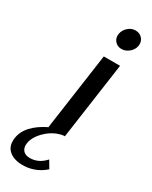

<svg xmlns="http://www.w3.org/2000/svg" viewBox="-365 -770 858 1083"><g transform="rotate(30 64.0 -228.5)"><path d="M152.8 -585.9Q126 -585.9 109.4 -605Q92.8 -624 96.9 -651.1Q101.1 -678.2 122.6 -697.5Q144 -716.8 171.1 -716.8Q198.2 -716.8 215.1 -697.5Q231.9 -678.2 228 -651.1Q224.1 -624 201.4 -605Q178.7 -585.9 152.8 -585.9ZM140.1 205.1Q74.2 263.2 -13.2 259.8Q-66.4 256.8 -95.2 229Q-124 201.2 -117.2 150.9Q-105 61 20 0H17.1L87.9 -500H193.8L123 0H113.8Q56.6 8.8 10.3 52Q-36.1 95.2 -43 142.1Q-46.9 169.9 -32.5 187.5Q-18.1 205.1 12.2 205.1Q69.3 205.1 111.8 157.2Z"/></g></svg>

Font: Oakes Grotesk
Style: Medium Italic
Weight: 500
Designer: Samuel Oakes
Foundry: Samuel Oakes
Version: Version 1.0 | wf-rip DC20170320